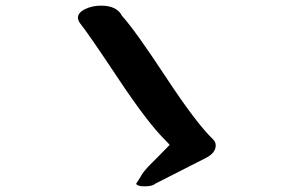

<svg xmlns="http://www.w3.org/2000/svg" viewBox="-20 -663 1040 680"><path d="M256 -600Q256 -618 281 -630.5Q306 -643 338 -643Q394 -643 412 -607Q459 -555 566.5 -391.5Q674 -228 733 -171Q744 -161 744 -148Q744 -121 708 -103L529 -12Q520 -3 491 -3Q467 -3 462 -12Q466 -18 471 -26Q476 -34 478 -37.5Q480 -41 483.5 -46.5Q487 -52 490 -55.5Q493 -59 497.5 -64.5Q502 -70 507.5 -75.5Q513 -81 520 -88Q527 -95 537 -105L581 -150L568 -164Q505 -225 399 -384.5Q293 -544 264 -580Q256 -591 256 -600Z"/></svg>

Font: NaniFont Regular
Style: Regular
Weight: 400
Designer: Nanigashitei
Version: Version 1.036